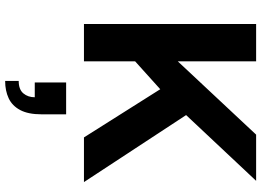

<svg xmlns="http://www.w3.org/2000/svg" viewBox="-158 -568 1040 765"><g transform="rotate(90 362.5 -186.0)"><path d="M76 0V-686H225V-374L517 -686H701L439 -407L706 0H528L336 -304L225 -204V0ZM303 314V260Q337 260 352.5 241.5Q368 223 368 196H309V71H436V169Q436 222 419 254Q402 286 372 300Q342 314 303 314Z"/></g></svg>

Font: Archivo SemiBold
Style: Bold
Weight: 700
Version: Version 2.001